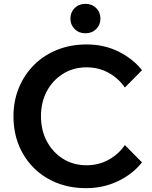

<svg xmlns="http://www.w3.org/2000/svg" viewBox="-20 -962 792 998"><path d="M629 -208 718 -118Q671 -58 594.5 -21Q518 16 427 16Q344 16 275 -11.5Q206 -39 155.5 -89.5Q105 -140 77.5 -208Q50 -276 50 -358Q50 -438 78.5 -506.5Q107 -575 158 -625.5Q209 -676 278.5 -703.5Q348 -731 430 -731Q521 -731 596 -694Q671 -657 718 -597L629 -507Q596 -555 544.5 -583.5Q493 -612 430 -612Q362 -612 308.5 -579Q255 -546 224 -489Q193 -432 193 -358Q193 -284 224 -226.5Q255 -169 308.5 -136Q362 -103 430 -103Q493 -103 544.5 -131.5Q596 -160 629 -208ZM424 -789Q390 -789 368 -811Q346 -833 346 -865Q346 -898 368 -920Q390 -942 424 -942Q458 -942 480 -920Q502 -898 502 -865Q502 -833 480 -811Q458 -789 424 -789Z"/></svg>

Font: Wix Madefor Display
Style: Bold
Weight: 700
Designer: Dalton Maag Ltd
Foundry: Dalton Maag Ltd
Version: Version 3.100